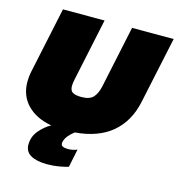

<svg xmlns="http://www.w3.org/2000/svg" viewBox="-123 -751 1001 1079"><g transform="rotate(15 377.0 -212.0)"><path d="M248 220Q188 220 153.5 200.5Q119 181 119 140Q119 94 148.5 58.5Q178 23 215 3Q125 -13 73.5 -66Q22 -119 22 -200Q22 -228 28 -258L110 -644H352L276 -285Q270 -260 270 -242Q270 -214 286.5 -204.5Q303 -195 337 -195Q384 -195 405 -217Q426 -239 436 -285L512 -644H754L671 -254Q646 -138 566.5 -71Q487 -4 353 7Q333 22 319 39Q305 56 300 76Q299 79 299 84Q299 97 310 102Q321 107 340 107Q353 107 368 104Q383 101 393 96L371 202Q352 208 319 214Q286 220 248 220Z"/></g></svg>

Font: Kanit Black
Style: Italic
Weight: 900
Italic angle: -12°
Designer: Katatrad Team
Foundry: CadsonDemak
Version: Version 2.000; ttfautohint (v1.8.3)